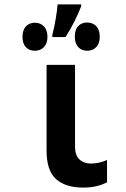

<svg xmlns="http://www.w3.org/2000/svg" viewBox="-20 -840 570 870"><path d="M357 10Q277 10 234 -28.5Q191 -67 191 -157V-546H320V-177Q320 -145 331 -128.5Q342 -112 358.5 -105.5Q375 -99 392 -99Q413 -99 431 -103.5Q449 -108 465 -115V-14Q444 -3 417.5 3.5Q391 10 357 10ZM217 -681Q226 -716 232.5 -755Q239 -794 241 -820H348V-812Q337 -783 318.5 -745.5Q300 -708 277 -672H217ZM375 -610Q350 -610 334.5 -626.5Q319 -643 319 -674Q319 -706 334.5 -722Q350 -738 375 -738Q400 -738 416 -721.5Q432 -705 432 -673Q432 -643 416 -626.5Q400 -610 375 -610ZM138 -610Q113 -610 97.5 -626Q82 -642 82 -673Q82 -704 97.5 -720.5Q113 -737 138 -737Q163 -737 179 -720.5Q195 -704 195 -673Q195 -643 179 -626.5Q163 -610 138 -610Z"/></svg>

Font: Noto Sans Mono Condensed
Style: Bold
Weight: 700
Width: 3
Designer: Monotype Design Team
Foundry: Monotype Imaging Inc.
Version: Version 2.014